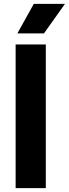

<svg xmlns="http://www.w3.org/2000/svg" viewBox="-20 -969 354 989"><path d="M60.5 0V-740H216V0ZM69.5 -797 154 -949H314.5L206.5 -797Z"/></svg>

Font: Encode Sans Semi Condensed
Style: Bold
Weight: 700
Width: 4
Designer: Multiple Designers
Foundry: Impallari Type
Version: Version 2.000